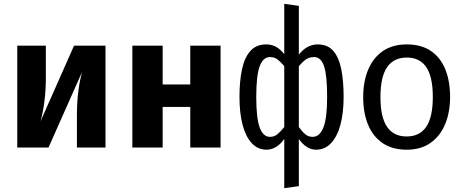

<svg xmlns="http://www.w3.org/2000/svg" viewBox="-20 -769 2440 1001"><path d="M530 -531V0H381V-169Q381 -236.5 388.5 -293.5Q396 -350.5 407.5 -393L233 0H70V-531H219V-360Q219 -300 211.8 -242.2Q204.5 -184.5 191.5 -137L366 -531Z M972 0V-211.5H828V0H670V-531H828V-328.5H972V-531H1130V0Z M1462 -749 1538 -738.5V-484.5Q1560 -512 1584.8 -524.8Q1609.5 -537.5 1636 -537.5Q1688.5 -537.5 1717.8 -503.5Q1747 -469.5 1759.2 -408Q1771.5 -346.5 1771.5 -264Q1771.5 -181 1755 -119.2Q1738.5 -57.5 1706.2 -23Q1674 11.5 1627.5 11.5Q1604 11.5 1581 -2.2Q1558 -16 1538 -44.5V201.5L1462 212V-44.5Q1442 -16 1417.8 -2.2Q1393.5 11.5 1370.5 11.5Q1324 11.5 1292.2 -23Q1260.5 -57.5 1244.5 -119.2Q1228.5 -181 1228.5 -264Q1228.5 -346.5 1241.8 -408Q1255 -469.5 1285.5 -503.5Q1316 -537.5 1368.5 -537.5Q1394.5 -537.5 1417.5 -525.8Q1440.5 -514 1462 -486.5ZM1387.5 -471.5Q1352 -471.5 1334 -423.8Q1316 -376 1316 -264Q1316 -152 1334 -103.8Q1352 -55.5 1387.5 -55.5Q1409.5 -55.5 1425.5 -68.5Q1441.5 -81.5 1462 -106.5V-424.5Q1442 -447.5 1426.5 -459.5Q1411 -471.5 1387.5 -471.5ZM1617.5 -471.5Q1593 -471.5 1575.5 -459.5Q1558 -447.5 1538 -423.5V-106.5Q1556 -82 1572 -68.8Q1588 -55.5 1610 -55.5Q1646.5 -55.5 1666 -104Q1685.5 -152.5 1685.5 -264Q1685.5 -376 1669.5 -423.8Q1653.5 -471.5 1617.5 -471.5Z M2101 -537.5Q2175.5 -537.5 2225.8 -503.8Q2276 -470 2301.2 -408.5Q2326.5 -347 2326.5 -263.5Q2326.5 -183 2300.5 -121Q2274.5 -59 2224.2 -23.8Q2174 11.5 2100 11.5Q2026 11.5 1975.5 -22.5Q1925 -56.5 1899.2 -118.2Q1873.5 -180 1873.5 -262.5Q1873.5 -344 1899.5 -406Q1925.5 -468 1976.2 -502.8Q2027 -537.5 2101 -537.5ZM2101 -469Q2033 -469 1998.2 -418.8Q1963.5 -368.5 1963.5 -262.5Q1963.5 -158.5 1997.8 -108Q2032 -57.5 2100 -57.5Q2168 -57.5 2202.2 -108Q2236.5 -158.5 2236.5 -263.5Q2236.5 -368.5 2202.5 -418.8Q2168.5 -469 2101 -469Z"/></svg>

Font: Fast_Mono
Style: Regular
Weight: 400
Monospace: yes
Designer: Carrois Corporate, Edenspiekermann AG, Nikita Prokopov
Foundry: Carrois Corporate, Edenspiekermann AG, Nikita Prokopov
Version: Version 5.002